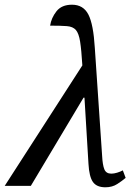

<svg xmlns="http://www.w3.org/2000/svg" viewBox="-39 -790 590 816"><path d="M-19 0 311 -512Q307 -578 301.5 -613Q296 -648 283.5 -662.5Q271 -677 245 -679Q219 -681 174 -681Q179 -714 201 -742Q223 -770 267 -770Q315 -770 336.5 -728.5Q358 -687 364 -586L395 -128Q397 -89 404.5 -70.5Q412 -52 434 -52Q445 -52 458.5 -56Q472 -60 483 -66L495 -34Q481 -22 459.5 -8Q438 6 409 6Q372 6 356 -16.5Q340 -39 337 -94L320 -375H316L92 0Z"/></svg>

Font: Noto Serif SemiCondensed
Style: Italic
Weight: 400
Width: 4
Italic angle: -12°
Designer: Monotype Design Team
Foundry: Monotype Imaging Inc.
Version: Version 2.013